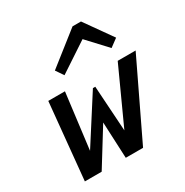

<svg xmlns="http://www.w3.org/2000/svg" viewBox="-172 -890 989 1028"><g transform="rotate(-30 322.5 -376.0)"><path d="M216.8 -594.2 417 -752H469.2L588.9 -583L540 -546.9L429.2 -666L249 -546.9ZM418.9 0H312L301.8 -224.1L163.1 0H59.1L105 -471.2H208L165 -127.9L346.2 -411.1H360.8L378.9 -130.9L534.2 -471.2H645Z"/></g></svg>

Font: IntelOne Mono Medium
Style: Italic
Weight: 500
Italic angle: -16°
Designer: Fred Shallcrass
Foundry: Frere-Jones Type LLC
Version: Version 1.200;hotconv 1.1.0;makeotfexe 2.6.0;FJTRelease1.2